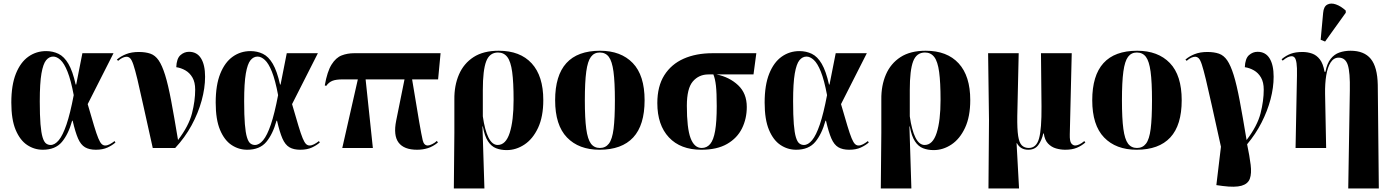

<svg xmlns="http://www.w3.org/2000/svg" viewBox="-20 -837 7882 1086"><path d="M222 10Q174 10 133.5 -17Q93 -44 68.5 -102.5Q44 -161 44 -257Q44 -356 70 -420.5Q96 -485 140.5 -516.5Q185 -548 241 -548Q279 -548 311 -532.5Q343 -517 367 -476Q391 -435 408 -359H411L446 -536H622L476 -248Q498 -172 512 -125.5Q526 -79 536 -55Q546 -31 555 -22.5Q564 -14 575 -14Q587 -14 600.5 -21Q614 -28 628 -39L633 -31Q615 -15 588 -2.5Q561 10 522 10Q485 10 461 -4Q437 -18 421.5 -53.5Q406 -89 391 -154H388Q367 -78 330 -34Q293 10 222 10ZM266 -17Q290 -17 312.5 -44Q335 -71 356 -132.5Q377 -194 397 -299Q381 -384 362 -431.5Q343 -479 322 -498Q301 -517 281 -517Q258 -517 241 -496.5Q224 -476 214.5 -421.5Q205 -367 205 -264Q205 -184 209 -135Q213 -86 221 -60Q229 -34 240.5 -25.5Q252 -17 266 -17Z M844 0Q812 -142 791.5 -236.5Q771 -331 757.5 -387Q744 -443 734.5 -471Q725 -499 716 -507.5Q707 -516 696 -516Q687 -516 675 -511Q663 -506 648 -493L641 -500Q663 -519 693.5 -531Q724 -543 765 -543Q803 -543 830.5 -533.5Q858 -524 877.5 -495.5Q897 -467 914 -412.5Q931 -358 948 -268Q965 -178 987 -45Q1048 -125 1066 -196Q1084 -267 1084 -330Q1084 -372 1068.5 -398.5Q1053 -425 1028.5 -439Q1004 -453 977 -457Q979 -506 1000.5 -525Q1022 -544 1049 -544Q1094 -544 1117 -507Q1140 -470 1140 -403Q1140 -339 1120.5 -268Q1101 -197 1063.5 -128Q1026 -59 971 0Z M1378 10Q1330 10 1289.5 -17Q1249 -44 1224.5 -102.5Q1200 -161 1200 -257Q1200 -356 1226 -420.5Q1252 -485 1296.5 -516.5Q1341 -548 1397 -548Q1435 -548 1467 -532.5Q1499 -517 1523 -476Q1547 -435 1564 -359H1567L1602 -536H1778L1632 -248Q1654 -172 1668 -125.5Q1682 -79 1692 -55Q1702 -31 1711 -22.5Q1720 -14 1731 -14Q1743 -14 1756.5 -21Q1770 -28 1784 -39L1789 -31Q1771 -15 1744 -2.5Q1717 10 1678 10Q1641 10 1617 -4Q1593 -18 1577.5 -53.5Q1562 -89 1547 -154H1544Q1523 -78 1486 -34Q1449 10 1378 10ZM1422 -17Q1446 -17 1468.5 -44Q1491 -71 1512 -132.5Q1533 -194 1553 -299Q1537 -384 1518 -431.5Q1499 -479 1478 -498Q1457 -517 1437 -517Q1414 -517 1397 -496.5Q1380 -476 1370.5 -421.5Q1361 -367 1361 -264Q1361 -184 1365 -135Q1369 -86 1377 -60Q1385 -34 1396.5 -25.5Q1408 -17 1422 -17Z M1916 0 2004 -388H1918Q1881 -388 1860.5 -380Q1840 -372 1825 -351L1817 -354Q1831 -433 1855.5 -472Q1880 -511 1912.5 -523.5Q1945 -536 1983 -536H2472L2458 -388H2311L2351 -148Q2364 -73 2371 -43.5Q2378 -14 2400 -14Q2409 -14 2425 -22Q2441 -30 2451 -40L2457 -31Q2429 -8 2400 1Q2371 10 2339 10Q2265 10 2234.5 -30.5Q2204 -71 2221 -155L2268 -388H2048L2089 0Z M2547 229 2550 -86V-274Q2549 -353 2576 -415.5Q2603 -478 2658.5 -514Q2714 -550 2801 -550Q2922 -550 2987.5 -478.5Q3053 -407 3053 -271Q3053 -177 3023.5 -114Q2994 -51 2946.5 -19.5Q2899 12 2846 12Q2813 12 2786 1.5Q2759 -9 2740 -38Q2721 -67 2711 -122H2709L2720 229ZM2795 -17Q2841 -17 2863 -85.5Q2885 -154 2885 -272Q2885 -371 2877 -430Q2869 -489 2849.5 -514.5Q2830 -540 2797 -540Q2749 -540 2730 -490Q2711 -440 2711 -328V-179Q2722 -101 2743 -59Q2764 -17 2795 -17Z M3371 10Q3254 10 3187 -59.5Q3120 -129 3120 -270Q3120 -550 3374 -550Q3492 -550 3559 -480.5Q3626 -411 3626 -270Q3626 -129 3561.5 -59.5Q3497 10 3371 10ZM3373 0Q3405 0 3424 -24.5Q3443 -49 3450.5 -108Q3458 -167 3458 -270Q3458 -373 3450 -432Q3442 -491 3423.5 -515.5Q3405 -540 3372 -540Q3341 -540 3322.5 -515.5Q3304 -491 3296 -432Q3288 -373 3288 -270Q3288 -167 3296 -108Q3304 -49 3322.5 -24.5Q3341 0 3373 0Z M3947 10Q3829 10 3763.5 -60Q3698 -130 3698 -254Q3698 -349 3737.5 -411.5Q3777 -474 3847 -505Q3917 -536 4010 -536H4258L4242 -416H4033Q4106 -401 4155 -355Q4204 -309 4204 -232Q4204 -166 4177 -111Q4150 -56 4093 -23Q4036 10 3947 10ZM3949 0Q3978 0 3997 -22.5Q4016 -45 4025 -97Q4034 -149 4034 -237Q4034 -313 4029.5 -352.5Q4025 -392 4015 -416H3987Q3933 -416 3899 -376.5Q3865 -337 3865 -239Q3865 -112 3886 -56Q3907 0 3949 0Z M4483 10Q4435 10 4394.5 -17Q4354 -44 4329.5 -102.5Q4305 -161 4305 -257Q4305 -356 4331 -420.5Q4357 -485 4401.5 -516.5Q4446 -548 4502 -548Q4540 -548 4572 -532.5Q4604 -517 4628 -476Q4652 -435 4669 -359H4672L4707 -536H4883L4737 -248Q4759 -172 4773 -125.5Q4787 -79 4797 -55Q4807 -31 4816 -22.5Q4825 -14 4836 -14Q4848 -14 4861.5 -21Q4875 -28 4889 -39L4894 -31Q4876 -15 4849 -2.5Q4822 10 4783 10Q4746 10 4722 -4Q4698 -18 4682.5 -53.5Q4667 -89 4652 -154H4649Q4628 -78 4591 -34Q4554 10 4483 10ZM4527 -17Q4551 -17 4573.5 -44Q4596 -71 4617 -132.5Q4638 -194 4658 -299Q4642 -384 4623 -431.5Q4604 -479 4583 -498Q4562 -517 4542 -517Q4519 -517 4502 -496.5Q4485 -476 4475.5 -421.5Q4466 -367 4466 -264Q4466 -184 4470 -135Q4474 -86 4482 -60Q4490 -34 4501.5 -25.5Q4513 -17 4527 -17Z M4962 229 4965 -86V-274Q4964 -353 4991 -415.5Q5018 -478 5073.5 -514Q5129 -550 5216 -550Q5337 -550 5402.5 -478.5Q5468 -407 5468 -271Q5468 -177 5438.5 -114Q5409 -51 5361.5 -19.5Q5314 12 5261 12Q5228 12 5201 1.5Q5174 -9 5155 -38Q5136 -67 5126 -122H5124L5135 229ZM5210 -17Q5256 -17 5278 -85.5Q5300 -154 5300 -272Q5300 -371 5292 -430Q5284 -489 5264.5 -514.5Q5245 -540 5212 -540Q5164 -540 5145 -490Q5126 -440 5126 -328V-179Q5137 -101 5158 -59Q5179 -17 5210 -17Z M5571 229 5574 -157 5569 -536H5742L5734 -180Q5733 -107 5739 -68Q5745 -29 5760 -14.5Q5775 0 5799 0Q5842 0 5857 -53.5Q5872 -107 5871 -235L5868 -536H6042L6031 -77Q6030 -38 6039.5 -26Q6049 -14 6062 -14Q6071 -14 6084.5 -20Q6098 -26 6113 -39L6119 -31Q6097 -12 6070.5 -1Q6044 10 6005 10Q5979 10 5953 2.5Q5927 -5 5908 -25Q5889 -45 5884 -82H5881Q5873 -45 5853.5 -17.5Q5834 10 5796 10Q5752 10 5732 -27H5730L5744 229Z M6409 10Q6292 10 6225 -59.5Q6158 -129 6158 -270Q6158 -550 6412 -550Q6530 -550 6597 -480.5Q6664 -411 6664 -270Q6664 -129 6599.5 -59.5Q6535 10 6409 10ZM6411 0Q6443 0 6462 -24.5Q6481 -49 6488.5 -108Q6496 -167 6496 -270Q6496 -373 6488 -432Q6480 -491 6461.5 -515.5Q6443 -540 6410 -540Q6379 -540 6360.5 -515.5Q6342 -491 6334 -432Q6326 -373 6326 -270Q6326 -167 6334 -108Q6342 -49 6360.5 -24.5Q6379 0 6411 0Z M6896 215 6860 210 6886 -7Q6855 -147 6834.5 -240Q6814 -333 6800.5 -388.5Q6787 -444 6778 -471.5Q6769 -499 6760 -507.5Q6751 -516 6740 -516Q6731 -516 6719 -511Q6707 -506 6692 -493L6685 -500Q6707 -519 6737.5 -531Q6768 -543 6809 -543Q6847 -543 6874.5 -533.5Q6902 -524 6921.5 -495.5Q6941 -467 6958 -412.5Q6975 -358 6992 -268Q7009 -178 7031 -45Q7092 -125 7110 -196Q7128 -267 7128 -330Q7128 -372 7112.5 -398.5Q7097 -425 7072.5 -439Q7048 -453 7021 -457Q7023 -506 7044.5 -525Q7066 -544 7093 -544Q7138 -544 7161 -507Q7184 -470 7184 -403Q7184 -342 7166.5 -275.5Q7149 -209 7115.5 -143.5Q7082 -78 7034 -21Q7048 46 7054 95Q7060 144 7049.5 173.5Q7039 203 7002.5 213.5Q6966 224 6896 215Z M7606 229 7615 -325Q7617 -428 7603.5 -469.5Q7590 -511 7552 -511Q7524 -511 7506.5 -484Q7489 -457 7481.5 -410.5Q7474 -364 7475 -306L7481 0H7308L7316 -410Q7317 -456 7313.5 -479.5Q7310 -503 7303 -511Q7296 -519 7286 -519Q7276 -519 7264 -513.5Q7252 -508 7235 -494L7229 -502Q7254 -523 7281 -533Q7308 -543 7347 -543Q7376 -543 7401.5 -534Q7427 -525 7445.5 -501Q7464 -477 7472 -431H7477Q7486 -478 7506.5 -504Q7527 -530 7556 -540Q7585 -550 7619 -550Q7696 -550 7733.5 -504Q7771 -458 7773 -357L7779 229ZM7475 -602 7450 -612 7464 -764Q7467 -800 7487.5 -811Q7508 -822 7536.5 -812Q7565 -802 7592 -777V-765Z"/></svg>

Font: Noto Serif Display SemiCondensed ExtraBold
Style: Regular
Weight: 800
Width: 4
Designer: Monotype Design Team
Foundry: Monotype Imaging Inc.
Version: Version 2.009